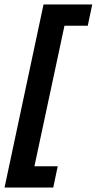

<svg xmlns="http://www.w3.org/2000/svg" viewBox="-32 -762 431 857"><path d="M-11.7 75 162.3 -742H379.7L359.7 -647H255.7L121.7 -20H225.7L205.7 75Z"/></svg>

Font: Epunda Sans Light
Style: Italic
Weight: 300
Italic angle: -12.0243°
Designer: Simon Atzbach
Foundry: typofactur
Version: Version 2.204